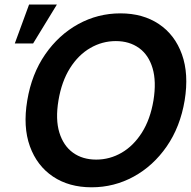

<svg xmlns="http://www.w3.org/2000/svg" viewBox="-20 -797 824 829"><path d="M375.5 11.7Q277.8 11.7 208.7 -34.7Q139.6 -81.1 109.1 -165.3Q78.6 -249.5 97.7 -363.3Q116.7 -477.5 175 -562Q233.4 -646.5 317.9 -692.9Q402.3 -739.3 500 -739.3Q597.2 -739.3 666.3 -692.9Q735.4 -646.5 765.6 -562Q795.9 -477.5 777.3 -363.3Q758.3 -249.5 700 -165Q641.6 -80.6 557.1 -34.4Q472.7 11.7 375.5 11.7ZM395.5 -107.9Q454.1 -107.9 505.4 -137.7Q556.6 -167.5 592.8 -224.6Q628.9 -281.7 642.6 -363.3Q655.8 -445.3 638.7 -502.7Q621.6 -560.1 580.1 -589.8Q538.6 -619.6 480 -619.6Q421.4 -619.6 369.9 -589.8Q318.4 -560.1 282.2 -502.7Q246.1 -445.3 232.4 -363.3Q218.8 -281.7 236.3 -224.6Q253.9 -167.5 295.2 -137.7Q336.4 -107.9 395.5 -107.9ZM43.9 -609.4 105.5 -777.3H225.6L123 -609.4Z"/></svg>

Font: Inter Display Semi Bold
Style: Italic
Weight: 600
Italic angle: -9.39999°
Designer: Rasmus Andersson
Foundry: rsms
Version: Version 4.000;git-4fc901f